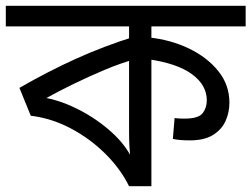

<svg xmlns="http://www.w3.org/2000/svg" viewBox="-30 -642 867 662"><path d="M817 -622V-551H492V-489V-473V0H415Q386 -59 334 -111Q282 -163 215.5 -198.5Q149 -234 76 -243L37 -339Q134 -395 231 -439Q328 -483 437 -517L415 -475V-551H-10V-622ZM415 -467 436 -438Q385 -424 330.5 -401Q276 -378 224.5 -353Q173 -328 130 -304Q186 -293 245.5 -262Q305 -231 354.5 -186.5Q404 -142 428 -90L420 -88Q418 -111 416.5 -134Q415 -157 415 -189ZM761 -288Q761 -255 748 -225.5Q735 -196 705 -177Q675 -158 625 -158Q609 -158 594.5 -159Q580 -160 566 -163L572 -235Q578 -234 586.5 -233.5Q595 -233 606 -233Q654 -233 668.5 -251.5Q683 -270 683 -296Q683 -349 631.5 -386.5Q580 -424 479 -438L482 -513Q559 -505 622 -474.5Q685 -444 723 -396.5Q761 -349 761 -288Z"/></svg>

Font: lbangla05
Style: Book
Weight: 400
Designer: Jelle Bosma - Monotype Design Team
Foundry: Monotype Imaging Inc.
Version: Version 2.003